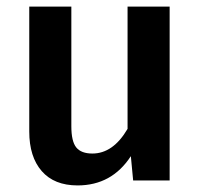

<svg xmlns="http://www.w3.org/2000/svg" viewBox="-20 -549 611 584"><path d="M496 -529V0H385L378 -74Q320 15 216 15Q145 15 107 -28.5Q69 -72 69 -149V-529H197V-165Q197 -119 212 -100.5Q227 -82 261 -82Q324 -82 368 -157V-529Z"/></svg>

Font: FiraGO Medium
Style: Regular
Weight: 500
Designer: bBox Type
Foundry: bBox Type GmbH
Version: Version 1.001;PS 001.001;hotconv 1.0.88;makeotf.lib2.5.64775